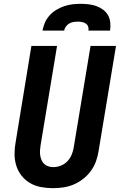

<svg xmlns="http://www.w3.org/2000/svg" viewBox="-20 -975 640 1003"><path d="M256 8Q224 8 193 2Q162 -4 136.5 -19Q111 -34 92.5 -57.5Q74 -81 65 -110Q56 -139 56 -171Q56 -203 62 -234L144 -735H278L192 -216Q190 -203 189 -189.5Q188 -176 190 -163.5Q192 -151 197 -139Q202 -127 211 -118.5Q220 -110 232.5 -106Q245 -102 258 -102Q278 -102 297.5 -109.5Q317 -117 331.5 -132Q346 -147 354 -166Q362 -185 365 -204L453 -735H586L495 -186Q491 -159 481.5 -132.5Q472 -106 455 -82.5Q438 -59 414.5 -40.5Q391 -22 364.5 -11Q338 0 310.5 4Q283 8 256 8ZM202 -815Q206 -837 215 -857.5Q224 -878 239.5 -895Q255 -912 275 -924Q295 -936 316 -943Q337 -950 358.5 -952.5Q380 -955 402 -955Q423 -955 444 -952.5Q465 -950 484 -943Q503 -936 519 -924Q535 -912 544.5 -895Q554 -878 556 -857Q558 -836 555 -815H442Q444 -826 440.5 -836Q437 -846 428 -852Q419 -858 408 -860Q397 -862 386 -862Q375 -862 363.5 -860Q352 -858 341.5 -852Q331 -846 324 -836Q317 -826 315 -815Z"/></svg>

Font: Iosevka Curly XBdExObl
Style: Regular
Weight: 800
Width: 7
Italic angle: -9°
Monospace: yes
Designer: Belleve Invis
Foundry: Belleve Invis
Version: Version 11.1.0; ttfautohint (v1.8.3)